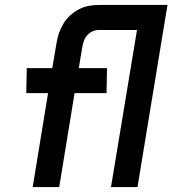

<svg xmlns="http://www.w3.org/2000/svg" viewBox="-20 -755 790 775"><path d="M112 0 174 -379H86L88 -480H191L208 -580Q211 -601 218 -621Q225 -641 236 -659.5Q247 -678 263.5 -693Q280 -708 299.5 -718Q319 -728 339.5 -731.5Q360 -735 380 -735H544L543 -634H379Q366 -634 353.5 -628.5Q341 -623 332 -612.5Q323 -602 318.5 -589.5Q314 -577 312 -564L298 -480H412L410 -379H281L219 0ZM428 0 533 -634H435L436 -735H656L535 0Z"/></svg>

Font: Iosevka Aile
Style: Bold Italic
Weight: 700
Italic angle: -9°
Designer: Belleve Invis
Foundry: Belleve Invis
Version: Version 28.0.1; ttfautohint (v1.8.4)